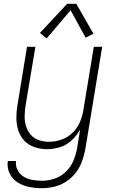

<svg xmlns="http://www.w3.org/2000/svg" viewBox="-20 -776 616 1009"><path d="M200 213Q232 213 264.5 205.5Q297 198 326.5 179Q356 160 377.5 132.5Q399 105 410.5 73.5Q422 42 428 10L517 -530H473L418 -197Q413 -165 399.5 -133.5Q386 -102 360.5 -77.5Q335 -53 302.5 -42Q270 -31 238 -31Q238 -31 238 -31Q238 -31 238 -31Q210 -31 184.5 -39.5Q159 -48 142 -67.5Q125 -87 117 -112Q109 -137 109.5 -164.5Q110 -192 114 -219L166 -530H122L72 -225Q66 -191 66 -157Q66 -123 76 -91.5Q86 -60 108 -36.5Q130 -13 162 -2.5Q194 8 228 8Q261 8 295 -2.5Q329 -13 356.5 -38.5Q384 -64 401 -95L385 4Q379 37 365.5 69Q352 101 326 126.5Q300 152 266.5 163Q233 174 201 174Q175 174 150 169.5Q125 165 104.5 152.5Q84 140 72.5 118Q61 96 64 70H21Q16 105 30.5 135Q45 165 72.5 182.5Q100 200 133 206.5Q166 213 200 213ZM225 -574 351 -722 430 -578 471 -599 381 -756H333L190 -603Z"/></svg>

Font: Iosevka Sparkle Extralight
Style: Italic
Weight: 200
Italic angle: -9°
Designer: Belleve Invis
Foundry: Belleve Invis
Version: Version 4.5.0; ttfautohint (v1.8.3)